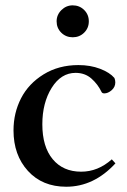

<svg xmlns="http://www.w3.org/2000/svg" viewBox="-20 -691 479 722"><path d="M192.9 -610.8Q192.9 -635.3 210.9 -653.1Q229 -670.9 253.4 -670.9Q278.8 -670.9 296.4 -653.6Q314 -636.2 314 -610.8Q314 -585.4 296.4 -568.1Q278.8 -550.8 253.4 -550.8Q228 -550.8 210.4 -568.1Q192.9 -585.4 192.9 -610.8ZM229 11.2Q139.2 11.2 85 -48.3Q30.8 -107.9 30.8 -200.7Q30.8 -266.1 59.1 -321.3Q87.4 -376.5 144 -411.4Q200.7 -446.3 274.9 -446.3Q319.8 -446.3 356.2 -432.4Q392.6 -418.5 410.2 -397.9Q413.6 -390.1 413.6 -381.3Q413.6 -363.8 399.9 -351.8Q386.2 -339.8 372.1 -339.8Q363.8 -339.8 361.3 -346.2Q347.7 -374.5 323.5 -395.8Q299.3 -417 264.2 -417Q209.5 -417 174.3 -360.6Q139.2 -304.2 139.2 -223.6Q139.2 -139.2 178.2 -92.3Q217.3 -45.4 285.2 -45.4Q348.6 -45.4 400.4 -91.8L414.1 -76.7Q333 11.2 229 11.2Z"/></svg>

Font: Elstob Medium
Style: Regular
Weight: 500
Designer: Peter S. Baker
Version: Version 1.015